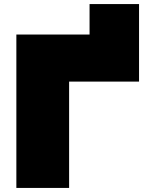

<svg xmlns="http://www.w3.org/2000/svg" viewBox="-20 -919 721 939"><path d="M534 -750 418 -634V-899H660V-520H202L318 -636V0H60V-750Z"/></svg>

Font: Unbounded Black
Style: Regular
Weight: 900
Designer: Luke Prowse, Jean-Baptiste Morizot, Fátima Lázaro, Florian Runge
Foundry: NaN
Version: Version 1.701;gftools[0.9.28.dev5+ged2979d]